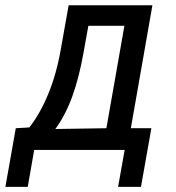

<svg xmlns="http://www.w3.org/2000/svg" viewBox="-48 -570 668 730"><path d="M12 -82.5 63.5 -85.5Q104 -136.5 135.5 -212.8Q167 -289 183.5 -384.5L213 -550H531.5L449.5 -82.5H527.5L488 140.5H401L426 0H82L57.5 140.5H-27.5ZM356.5 -82.5 425 -472H288L270 -372Q252.5 -273.5 226.5 -202.5Q200.5 -131.5 162.5 -79.5Z"/></svg>

Font: JuliaMono MediumItalic
Style: Regular
Weight: 500
Italic angle: -9°
Monospace: yes
Designer: cormullion
Foundry: corm
Version: Version 0.049; ttfautohint (v1.8.4)